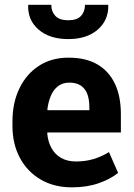

<svg xmlns="http://www.w3.org/2000/svg" viewBox="-20 -782 566 812"><path d="M283.7 10.3Q208 10.3 151.4 -23.2Q94.7 -56.6 63.7 -115.2Q32.7 -173.8 32.7 -249V-268.6Q32.7 -347.2 62 -408Q91.3 -468.8 144.3 -503.4Q197.3 -538.1 269 -538.1Q270 -538.1 271 -538.1Q342.8 -538.1 391.6 -509.8Q440.4 -481.4 465.8 -428.2Q491.2 -375 491.2 -299.3V-221.7H180.7L179.7 -218.8Q182.6 -184.1 197 -157Q211.4 -129.9 237.8 -114.5Q264.2 -99.1 301.8 -99.1Q340.8 -99.1 374.8 -109.1Q408.7 -119.1 440.9 -138.7L479.5 -50.8Q446.8 -24.4 397.2 -7.1Q347.7 10.3 283.7 10.3ZM181.6 -315.9H357.9V-328.6Q357.9 -360.8 349.4 -384Q340.8 -407.2 322 -419.9Q303.2 -432.6 273.4 -432.6Q245.1 -432.6 225.6 -417.7Q206.1 -402.8 195.1 -377Q184.1 -351.1 180.2 -318.4ZM268.6 -616.7Q189.9 -616.7 143.6 -656.5Q97.2 -696.3 99.1 -758.8L100.1 -761.7H196.8Q196.8 -733.4 214.1 -714.8Q231.4 -696.3 268.6 -696.3Q305.2 -696.3 322.3 -714.4Q339.4 -732.4 339.4 -761.7H437L438 -758.8Q439 -696.3 393.1 -656.5Q347.2 -616.7 268.6 -616.7Z"/></svg>

Font: Robotiche
Style: Bold
Weight: 700
Designer: Google
Version: Version 2.001